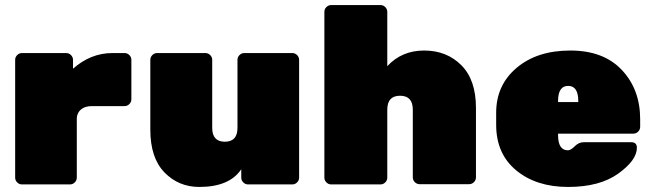

<svg xmlns="http://www.w3.org/2000/svg" viewBox="-20 -730 2589 760"><path d="M269 -493V-458Q339 -520 425 -520H473Q484 -520 492 -512Q500 -504 500 -493V-337Q500 -326 492 -318Q484 -310 473 -310H344Q317 -310 301.5 -297.5Q286 -285 284 -264V-27Q284 -16 276 -8Q268 0 257 0H67Q56 0 48 -8Q40 -16 40 -27V-493Q40 -504 48 -512Q56 -520 67 -520H242Q253 -520 261 -512Q269 -504 269 -493Z M575 -217V-493Q575 -504 583 -512Q591 -520 602 -520H793Q804 -520 812 -512Q820 -504 820 -493V-224Q820 -169 870 -169Q920 -169 920 -224V-493Q920 -504 928 -512Q936 -520 947 -520H1137Q1148 -520 1156 -512Q1164 -504 1164 -493V-27Q1164 -16 1156 -8Q1148 0 1137 0H962Q951 0 943 -8Q935 -16 935 -27V-60Q888 10 769 10Q687 10 631 -47.5Q575 -105 575 -217Z M1513 -296V-27Q1513 -16 1505 -8Q1497 0 1486 0H1291Q1280 0 1272 -8Q1264 -16 1264 -27V-683Q1264 -694 1272 -702Q1280 -710 1291 -710H1486Q1497 -710 1505 -702Q1513 -694 1513 -683V-468Q1570 -530 1659 -530Q1748 -530 1806 -472Q1864 -414 1864 -303V-28Q1864 -17 1856 -9Q1848 -1 1837 -1H1641Q1630 -1 1622 -9Q1614 -17 1614 -28V-296Q1614 -351 1563.5 -351Q1513 -351 1513 -296Z M2487 -201H2189V-196Q2189 -135 2228 -135Q2239 -135 2255 -151Q2271 -167 2290 -167H2479Q2501 -167 2501 -145Q2501 -96 2427.5 -43Q2354 10 2228.5 10Q2103 10 2023.5 -55.5Q1944 -121 1944 -236V-284Q1944 -393 2025 -461.5Q2106 -530 2237.5 -530Q2369 -530 2441.5 -453Q2514 -376 2514 -258V-228Q2514 -217 2506 -209Q2498 -201 2487 -201ZM2189 -330V-326H2269V-330Q2269 -390 2229 -390Q2189 -390 2189 -330Z"/></svg>

Font: Rubik One
Style: Regular
Weight: 400
Designer: Hubert and Fischer with Elvire Volk Leonovitch
Foundry: Hubert and Fischer with Elvire Volk Leonovitch
Version: Version 1.001